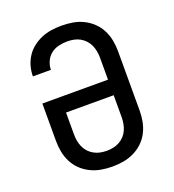

<svg xmlns="http://www.w3.org/2000/svg" viewBox="-136 -849 872 962"><g transform="rotate(-20 300.0 -367.5)"><path d="M300 8Q270 8 241 3Q212 -2 185 -15Q158 -28 136.5 -48.5Q115 -69 101.5 -95.5Q88 -122 82.5 -151Q77 -180 77 -210V-409H427V-525Q427 -542 424 -559.5Q421 -577 414 -593Q407 -609 395 -622Q383 -635 368 -643.5Q353 -652 335.5 -655.5Q318 -659 300 -659Q277 -659 254 -653.5Q231 -648 213 -634Q195 -620 185 -598Q175 -576 175 -553H79Q79 -581 86.5 -607.5Q94 -634 109 -657Q124 -680 146 -697Q168 -714 193 -724.5Q218 -735 245.5 -739Q273 -743 300 -743Q330 -743 359.5 -738Q389 -733 415.5 -720Q442 -707 463.5 -686.5Q485 -666 498.5 -639.5Q512 -613 517.5 -584Q523 -555 523 -525V-210Q523 -180 517.5 -151Q512 -122 498.5 -95.5Q485 -69 463.5 -48.5Q442 -28 415 -15Q388 -2 359 3Q330 8 300 8ZM300 -76Q318 -76 335 -79.5Q352 -83 367.5 -91.5Q383 -100 395 -113Q407 -126 414 -142Q421 -158 424 -175Q427 -192 427 -210V-326H173V-210Q173 -192 176 -175Q179 -158 186 -142Q193 -126 205 -113Q217 -100 232.5 -91.5Q248 -83 265 -79.5Q282 -76 300 -76Z"/></g></svg>

Font: Iosevka Aile Medium
Style: Regular
Weight: 500
Designer: Belleve Invis
Foundry: Belleve Invis
Version: Version 27.3.5; ttfautohint (v1.8.4)